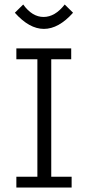

<svg xmlns="http://www.w3.org/2000/svg" viewBox="-20 -845 396 865"><path d="M271.5 -824.7 309.1 -787.6Q244.1 -714.8 177.7 -714.8Q111.8 -714.8 46.9 -787.6L84.5 -824.7Q125 -768.6 176.3 -768.6Q228 -768.6 271.5 -824.7ZM210.9 -578.1V-48.8H302.7V0H53.7V-48.8H148.4V-578.1H53.7V-627H300.8V-578.1Z"/></svg>

Font: Anaheim
Style: Regular
Weight: 400
Designer: vernon adams
Foundry: vernon adams
Version: Version 1.002; ttfautohint (v0.93.5-3d13) -l 8 -r 50 -G 200 